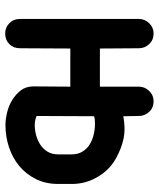

<svg xmlns="http://www.w3.org/2000/svg" viewBox="44 -646 612 740"><g transform="rotate(90 350.0 -276.0)"><path d="M53 -505Q53 -528 69.5 -545Q86 -562 109 -562Q134 -562 150 -545Q166 -528 166 -505L167 -355H314V-505Q314 -528 330.5 -545Q347 -562 370 -562Q395 -562 411 -545Q427 -528 427 -505L428 -445Q453 -450 478 -450Q495 -450 513 -446.5Q531 -443 552 -435Q572 -427 589.5 -417.5Q607 -408 622 -395Q652 -369 670.5 -330Q689 -291 689 -247V-194Q689 -146 670 -108Q651 -70 619.5 -44Q588 -18 547 -4.5Q506 9 462 9Q441 9 415 3Q389 -3 366.5 -16.5Q344 -30 328.5 -50Q313 -70 313 -99L314 -241H167Q167 -193 166.5 -144Q166 -95 166 -47Q166 -22 150 -6Q134 10 109 10Q86 10 69.5 -6Q53 -22 53 -47ZM575 -246Q575 -270 564.5 -287.5Q554 -305 537 -315.5Q520 -326 499 -331Q478 -336 457 -336Q433 -336 428 -332Q428 -275 427.5 -221.5Q427 -168 427 -111Q444 -104 461 -104Q482 -104 502 -109.5Q522 -115 538.5 -126Q555 -137 565 -154Q575 -171 575 -194Z"/></g></svg>

Font: VDS
Style: Bold
Weight: 700
Designer: artmaker
Foundry: artmaker
Version: Version 1.000 2009 initial release